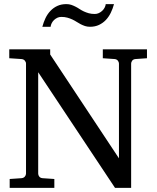

<svg xmlns="http://www.w3.org/2000/svg" viewBox="-20 -910 761 930"><path d="M636.2 -624Q625.5 -623 620.4 -616.2Q615.2 -609.4 615.2 -602.1V0H537.1L165 -560.1V-68.8Q165 -61.5 170.2 -54.7Q175.3 -47.9 186 -46.9L243.2 -43V0H26.9V-43L84 -46.9Q94.7 -47.9 100.3 -54.7Q106 -61.5 106 -68.8V-602.1Q106 -609.4 100.3 -616.2Q94.7 -623 84 -624L24.9 -627.9V-670.9H223.1V-646L556.2 -143.1V-602.1Q556.2 -609.4 550.8 -616.2Q545.4 -623 535.2 -624L478 -627.9V-670.9H691.9V-627.9ZM532.2 -890.1Q526.4 -868.2 516.6 -848.1Q506.8 -828.1 492.7 -813.2Q478.5 -798.3 459.5 -789.3Q440.4 -780.3 416 -780.3Q402.8 -780.3 391.8 -783.9Q380.9 -787.6 370.8 -792.7Q360.8 -797.9 351.1 -804.2Q341.3 -810.5 330.3 -815.7Q319.3 -820.8 306.2 -824.5Q293 -828.1 276.9 -828.1Q266.6 -828.1 257.8 -824Q249 -819.8 241.9 -813.2Q234.9 -806.6 230.5 -797.9Q226.1 -789.1 225.1 -780.3H185.1Q190.9 -802.2 200.4 -822.3Q210 -842.3 224.4 -857.4Q238.8 -872.6 257.8 -881.3Q276.9 -890.1 301.3 -890.1Q314.5 -890.1 325.2 -886.5Q335.9 -882.8 345.9 -877.7Q356 -872.6 365.5 -866.2Q375 -859.9 386 -854.7Q397 -849.6 409.9 -845.9Q422.9 -842.3 439 -842.3Q449.2 -842.3 458.3 -846.4Q467.3 -850.6 474.6 -857.2Q481.9 -863.8 486.6 -872.6Q491.2 -881.3 492.2 -890.1Z"/></svg>

Font: BabelStone Ogham
Style: Italic
Weight: 400
Italic angle: -30°
Designer: Andrew West
Foundry: BabelStone
Version: Version 2.02 March 14, 2022